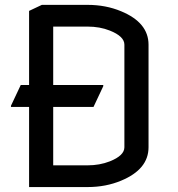

<svg xmlns="http://www.w3.org/2000/svg" viewBox="-20 -757 719 777"><path d="M97.7 0V-324.2H24.4V-329.1L64 -413.1H97.7V-712.9L149.4 -737.3H334.5Q408.2 -737.3 470.2 -711.4Q581.1 -665.5 581.1 -576.2V-161.1Q581.1 -71.8 470.2 -25.9Q408.2 0 334.5 0ZM195.3 -87.9H334.5Q383.3 -87.9 424.3 -104Q483.4 -127.4 483.4 -161.1V-576.2Q483.4 -609.9 424.3 -633.3Q383.8 -649.4 334.5 -649.4H195.3V-413.1H397.9V-408.2L358.4 -324.2H195.3Z"/></svg>

Font: Nova Flat
Style: Book
Weight: 400
Version: Version 2.000